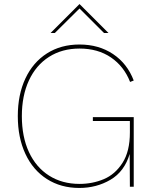

<svg xmlns="http://www.w3.org/2000/svg" viewBox="-20 -923 762 949"><path d="M68 -349Q68 -455 105.5 -535Q143 -615 212 -659Q281 -703 373 -703Q468 -703 538.5 -656Q609 -609 641 -525L623 -518Q593 -595 528.5 -639Q464 -683 373 -683Q287 -683 222.5 -642Q158 -601 123 -525.5Q88 -450 88 -349Q88 -247 123 -171.5Q158 -96 222.5 -55Q287 -14 373 -14Q437 -14 493 -37.5Q549 -61 585.5 -118Q622 -175 622 -268V-325H439V-344H641V0H622L621 -162Q595 -75 526 -34.5Q457 6 372 6Q281 6 212 -38Q143 -82 105.5 -162.5Q68 -243 68 -349ZM373 -903 516 -760H494L373 -881L251 -760H230Z"/></svg>

Font: Hanken Grotesk Thin
Style: Regular
Weight: 100
Designer: Alfredo Marco Pradil
Foundry: Hanken Design Co.
Version: Version 3.014